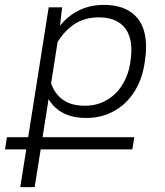

<svg xmlns="http://www.w3.org/2000/svg" viewBox="-56 -558 670 781"><path d="M538.1 -367.2Q538.1 -337.9 533.2 -308.1L531.7 -297.9Q521 -231.4 488.3 -181.6Q455.6 -131.8 405.5 -105Q355.5 -78.1 294.9 -78.1Q187.5 -78.1 141.6 -154.8L117.2 0H490.2L482.4 49.8H109.4L85 203.1H26.4L50.8 49.8H-35.6L-27.8 0H58.6L142.1 -528.3H196.8L188 -453.6Q257.8 -538.1 366.7 -538.1Q448.2 -538.1 493.2 -494.9Q538.1 -451.7 538.1 -367.2ZM478.5 -354.5Q478.5 -418.5 444.6 -452.9Q410.6 -487.3 345.7 -487.3Q287.6 -487.3 246.3 -459.5Q205.1 -431.6 178.2 -386.7L151.9 -219.7Q165.5 -177.2 199.5 -152.6Q233.4 -127.9 289.6 -127.9Q338.4 -127.9 377.4 -150.4Q416.5 -172.9 440.9 -211.7Q465.3 -250.5 473.1 -297.9L474.6 -308.1Q478.5 -334.5 478.5 -354.5Z"/></svg>

Font: Mardoto Light
Style: Italic
Weight: 300
Italic angle: -12°
Designer: Christian Robertson, Vahan Hovhannisyan
Foundry: Google
Version: Version 1.000